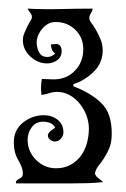

<svg xmlns="http://www.w3.org/2000/svg" viewBox="-20 -721 291 445"><path d="M44 -701Q82 -699 119.5 -700Q157 -701 195 -701Q194 -695 190.5 -690Q187 -685 187 -679Q187 -674 192 -667.5Q197 -661 202.5 -651.5Q208 -642 213 -630Q218 -618 218 -604Q218 -575 197 -554.5Q176 -534 150 -526V-521Q190 -506 214.5 -482.5Q239 -459 239 -412Q239 -391 233.5 -378Q228 -365 221.5 -355Q215 -345 208.5 -337Q202 -329 200 -319Q202 -312 208 -308Q214 -304 219 -299Q202 -297 184 -296.5Q166 -296 149 -296H17V-301Q22 -306 27.5 -308.5Q33 -311 33 -319Q33 -332 22.5 -349.5Q12 -367 12 -391Q12 -420 33.5 -437Q55 -454 82 -454Q100 -454 113.5 -443.5Q127 -433 127 -414Q127 -406 121 -399.5Q115 -393 107 -393Q102 -393 96.5 -397Q91 -401 91 -407Q91 -412 97.5 -417.5Q104 -423 108 -425Q104 -433 96 -436Q88 -439 80 -439Q63 -439 53.5 -426Q44 -413 44 -397Q44 -370 63.5 -350.5Q83 -331 110 -331Q129 -331 143.5 -339Q158 -347 167.5 -360Q177 -373 181.5 -389.5Q186 -406 186 -423Q186 -438 180.5 -453Q175 -468 165 -480.5Q155 -493 141.5 -500.5Q128 -508 112 -508Q103 -508 94 -505Q85 -502 76 -501L75 -516Q75 -521 75.5 -527Q76 -533 77 -538L104 -537Q134 -537 153.5 -557Q173 -577 173 -607Q173 -634 154.5 -652Q136 -670 109 -670Q91 -670 78 -654.5Q65 -639 65 -622Q65 -611 70.5 -600Q76 -589 90 -589Q100 -589 108 -597Q103 -600 100.5 -606Q98 -612 98 -618L110 -619Q117 -619 120 -614Q123 -609 123 -603Q123 -589 112.5 -581.5Q102 -574 89 -574Q68 -574 50.5 -590Q33 -606 33 -628Q33 -636 36.5 -644.5Q40 -653 43.5 -660Q47 -667 50.5 -672.5Q54 -678 54 -681Q54 -687 50 -691.5Q46 -696 44 -701Z"/></svg>

Font: Germanica
Style: Regular
Weight: 400
Designer: Peter Wiegel
Foundry: Peter Wiegel